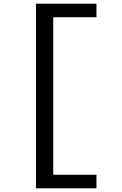

<svg xmlns="http://www.w3.org/2000/svg" viewBox="-20 -821 660 1041"><path d="M175 200H503V126.5H268.5V-727.5H503V-801H175Z"/></svg>

Font: Monaspace Krypton
Style: Regular
Weight: 400
Designer: Riley Cran & the Lettermatic Team
Foundry: Lettermatic
Version: Version 1.200 (Monaspace Krypton)